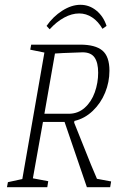

<svg xmlns="http://www.w3.org/2000/svg" viewBox="-20 -780 493 800"><path d="M443 -24 439 0H342L249 -272H159L117 -37L181 -25L177 0H9L13 -21L73 -34L165 -561L106 -573L110 -594H314Q377 -594 406.5 -569.5Q436 -545 436 -485Q436 -438 418 -394Q400 -350 366.5 -318Q333 -286 290 -276L289 -269L317 -199Q368 -70 384 -35ZM165 -306H266Q305 -306 333 -331Q361 -356 375 -395.5Q389 -435 389 -477Q389 -519 374 -540.5Q359 -562 324 -562L243 -559L209 -557ZM174 -672Q201 -711 239.5 -735.5Q278 -760 315 -760Q352 -760 381.5 -736Q411 -712 424 -672L407 -660Q389 -691 364 -707.5Q339 -724 310 -724Q279 -724 247 -706.5Q215 -689 187 -658Z"/></svg>

Font: Grenze ExtraLight
Style: Italic
Weight: 275
Italic angle: -10°
Designer: Renata Polastri
Foundry: Omnibus-Type
Version: Version 1.002; ttfautohint (v1.8)